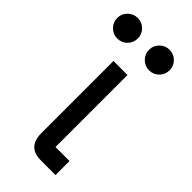

<svg xmlns="http://www.w3.org/2000/svg" viewBox="-260 -667 709 709"><g transform="rotate(45 95.0 -312.5)"><path d="M195.3 0H118.7Q48.8 0 48.8 -73.2V-449.2H122.1V-73.2H195.3ZM0 -517.6Q-22 -517.6 -37.8 -533.4Q-53.7 -549.3 -53.7 -571.3Q-53.7 -593.8 -37.8 -609.4Q-22 -625 0 -625Q22.5 -625 38.1 -609.4Q53.7 -593.8 53.7 -571.3Q53.7 -549.3 38.1 -533.4Q22.5 -517.6 0 -517.6ZM166 -517.6Q144 -517.6 128.2 -533.4Q112.3 -549.3 112.3 -571.3Q112.3 -593.8 128.2 -609.4Q144 -625 166 -625Q188.5 -625 204.1 -609.4Q219.7 -593.8 219.7 -571.3Q219.7 -549.3 204.1 -533.4Q188.5 -517.6 166 -517.6Z"/></g></svg>

Font: Catrinity
Style: Regular
Weight: 400
Designer: Alexander Lange
Foundry: High-Logic / Made with FontCreator
Version: Version 2.090;May 20, 2024;FontCreator 15.0.0.2974 64-bit